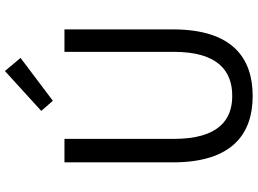

<svg xmlns="http://www.w3.org/2000/svg" viewBox="-150 -858 1022 761"><g transform="rotate(-90 360.5 -478.0)"><path d="M360 13C510 13 624 -67 624 -303V-733H535V-300C535 -123 458 -68 360 -68C265 -68 190 -123 190 -300V-733H97V-303C97 -67 211 13 360 13ZM341 -779 511 -907 459 -969 301 -825Z"/></g></svg>

Font: Noto Sans CJK KR Regular
Style: Regular
Weight: 400
Designer: Ryoko NISHIZUKA (kana & ideographs); Paul D. Hunt (Latin, Greek & Cyrillic); Wenlong ZHANG (bopomofo); Sandoll Communica
Foundry: Adobe Systems Incorporated
Version: Version 1.004;PS 1.004;hotconv 1.0.82;makeotf.lib2.5.63406